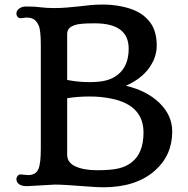

<svg xmlns="http://www.w3.org/2000/svg" viewBox="-20 -797 812 829"><path d="M216.8 0 96.7 6.8Q61.5 6.8 52.7 -13.7Q50.8 -19 50.8 -24.7Q50.8 -30.3 55.7 -37.1Q60.5 -43.9 69.8 -43.9L101.1 -41Q134.8 -41 146 -67.4Q156.2 -91.3 156.2 -154.3V-601.6Q156.2 -666.5 147.2 -686.5Q138.2 -706.5 125.7 -713.9Q113.3 -721.2 93.8 -721.2L69.8 -718.3Q60.5 -718.3 55.7 -724.6Q50.8 -731 50.8 -737.3Q50.8 -743.7 53 -748.8Q55.2 -753.9 60.5 -758.3Q72.8 -769 94.5 -769Q116.2 -769 129.4 -768.1Q142.6 -767.1 154.3 -765.6Q182.6 -762.2 213.1 -762.2Q243.7 -762.2 270.3 -764.6Q296.9 -767.1 321.8 -769.5L370.1 -774.9Q393.1 -777.3 427.2 -777.3Q461.4 -777.3 498.3 -770.5Q535.2 -763.7 562.3 -751.7Q589.4 -739.7 607.4 -723.1Q625.5 -706.5 636.7 -687.5Q656.7 -652.3 656.7 -600.1Q656.7 -547.9 622.1 -501.2Q587.4 -454.6 523.4 -426.8Q614.3 -405.3 668.5 -352.5Q723.6 -298.8 723.6 -229.5Q723.6 -125.5 647.9 -59.6Q566.9 11.7 424.8 11.7Q401.9 11.7 352.5 7.8Q254.9 0 216.8 0ZM270 -451.7Q319.3 -442.4 366.2 -442.4Q413.1 -442.4 441.7 -450.7Q470.2 -459 491.2 -476.6Q535.6 -513.7 535.6 -586.9Q535.6 -696.3 389.2 -696.3Q324.7 -696.3 304.4 -689.2Q284.2 -682.1 277.1 -672.9Q270 -663.6 270 -648.9ZM461.4 -371.1Q417.5 -380.4 366.7 -380.4Q315.9 -380.4 270 -373V-129.4Q270 -94.7 305.9 -78.4Q341.8 -62 399.9 -62Q458 -62 491 -69.6Q523.9 -77.1 547.9 -95.7Q599.6 -135.3 599.6 -224.6Q599.6 -342.8 461.4 -371.1Z"/></svg>

Font: Stoke
Style: Regular
Weight: 400
Designer: Nicole Fally
Foundry: Nicole Fally
Version: Version 1.002